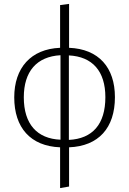

<svg xmlns="http://www.w3.org/2000/svg" viewBox="-20 -761 662 984"><path d="M569 -263C569 -415 486 -510 334 -516V-741L288 -735V-516C138 -510 53 -413 53 -262C53 -107 136 -12 288 -6V203L334 195V-6C485 -12 569 -105 569 -263ZM102 -262C102 -395 168 -471 290 -478V-45C170 -50 102 -125 102 -262ZM333 -44V-477C454 -471 520 -396 520 -263C520 -124 454 -50 333 -44Z"/></svg>

Font: Fira Sans ExtraLight
Style: Regular
Weight: 200
Designer: bBox Type GmbH & Carrois Corporate GbR & Edenspiekermann AG
Foundry: bBox Type GmbH & Carrois Corporate GbR & Edenspiekermann AG
Version: Version 4.300;PS 004.300;hotconv 1.0.88;makeotf.lib2.5.64775